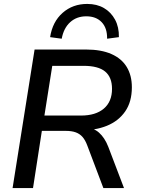

<svg xmlns="http://www.w3.org/2000/svg" viewBox="-20 -957 717 977"><path d="M44 0 156 -705H418Q495 -705 547 -682Q599 -659 625 -616Q651 -573 651 -513Q651 -439 617 -390Q583 -341 524 -317Q465 -293 389 -294V-308H410Q455 -308 484 -282Q513 -256 531 -210L611 0H506L424 -217Q414 -244 400 -260Q386 -276 365.5 -283.5Q345 -291 315 -291H193L148 0ZM206 -369H392Q467 -369 508.5 -404.5Q550 -440 550 -505Q550 -564 515 -593Q480 -622 405 -622H246ZM294 -760 235 -768Q247 -846 298.5 -891.5Q350 -937 424 -937Q473 -937 509 -916Q545 -895 565.5 -857Q586 -819 585 -768L525 -760Q526 -814 497.5 -844Q469 -874 419 -874Q370 -874 337 -844Q304 -814 294 -760Z"/></svg>

Font: Nunito Sans 12pt SemiBold
Style: Italic
Weight: 600
Italic angle: -9°
Designer: Vernon Adams
Foundry: Vernon Adams
Version: Version 3.101;gftools[0.9.27]